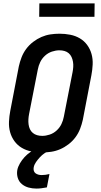

<svg xmlns="http://www.w3.org/2000/svg" viewBox="-20 -879 590 1122"><path d="M225 12Q193 12 163 6Q133 0 107.5 -15Q82 -30 64.5 -54Q47 -78 39 -107Q31 -136 32.5 -168Q34 -200 40 -231L90 -491Q96 -518 106 -544Q116 -570 133 -593Q150 -616 173.5 -634Q197 -652 222.5 -663Q248 -674 274.5 -678Q301 -682 328 -682Q360 -682 390.5 -676Q421 -670 446.5 -655Q472 -640 489.5 -616Q507 -592 515 -563Q523 -534 521.5 -502Q520 -470 514 -439L464 -179Q458 -152 448 -126Q438 -100 421 -77Q404 -54 380.5 -36Q357 -18 331.5 -7Q306 4 279 8Q252 12 225 12ZM227 -85Q248 -85 270.5 -92.5Q293 -100 311 -116.5Q329 -133 339 -154Q349 -175 353 -197L404 -457Q407 -472 408 -487.5Q409 -503 406.5 -518Q404 -533 398 -546Q392 -559 381.5 -568Q371 -577 357 -581Q343 -585 327 -585Q306 -585 283.5 -577.5Q261 -570 243 -553.5Q225 -537 215 -516Q205 -495 201 -473L150 -213Q147 -198 146 -182.5Q145 -167 147 -152Q149 -137 155 -124Q161 -111 172 -102Q183 -93 197 -89Q211 -85 227 -85ZM193 223Q169 223 147 217Q125 211 108 197Q91 183 84 161Q77 139 81 115Q85 95 96.5 75.5Q108 56 123 39.5Q138 23 157 10Q176 -3 196 -12H273L271 0Q254 7 239.5 17Q225 27 213 40Q201 53 190.5 68Q180 83 177 99Q175 109 177.5 118.5Q180 128 187.5 133.5Q195 139 204 141.5Q213 144 224 144Q235 144 246 142.5Q257 141 269 138L254 216Q238 219 223 221Q208 223 193 223ZM532 -781H209L210 -859H533Z"/></svg>

Font: Lode Term
Style: Bold Italic
Weight: 700
Italic angle: -11°
Monospace: yes
Designer: Belleve Invis
Foundry: Belleve Invis
Version: Version 29.2.0